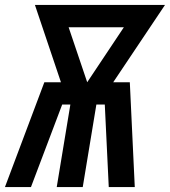

<svg xmlns="http://www.w3.org/2000/svg" viewBox="-38 -755 686 775"><path d="M-18 0 141 -423H208L103 -735H628L419 -423H486L506 0H401L385 -333H351L296 0H191L246 -333H213L87 0ZM314 -423 462 -645H239Z"/></svg>

Font: Iosevka SS04 SmBd Ex Obl
Style: Regular
Weight: 600
Width: 7
Italic angle: -9°
Monospace: yes
Designer: Belleve Invis
Foundry: Belleve Invis
Version: Version 19.0.0; ttfautohint (v1.8.4)